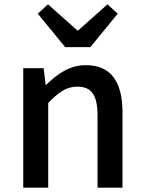

<svg xmlns="http://www.w3.org/2000/svg" viewBox="-20 -864 664 884"><path d="M87 0H202V-390C250 -439 285 -465 336 -465C401 -465 429 -427 429 -332V0H544V-346C544 -486 492 -564 375 -564C300 -564 244 -523 193 -474H190L181 -550H87ZM280 -647H396L522 -801L475 -844L340 -724H336L201 -844L154 -801Z"/></svg>

Font: Source Han Sans JP Medium
Style: Regular
Weight: 500
Designer: Ryoko NISHIZUKA 西塚涼子 (kana, bopomofo & ideographs); Paul D. Hunt (Latin, Greek & Cyrillic); Sandoll Communications 산돌커뮤니
Foundry: Adobe
Version: Version 2.002;hotconv 1.0.116;makeotfexe 2.5.65601